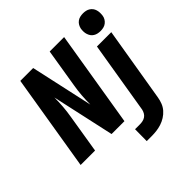

<svg xmlns="http://www.w3.org/2000/svg" viewBox="-241 -964 1382 1382"><g transform="rotate(-45 450.0 -272.5)"><path d="M21 0 142 -735H273L378 -258Q378 -303 381.5 -349Q385 -395 393 -441L441 -735H588L467 0H336L231 -477Q231 -432 227.5 -386Q224 -340 216 -294L168 0ZM529 215H479L480 95H530Q544 95 558.5 92Q573 89 585.5 80.5Q598 72 605.5 58.5Q613 45 616 31L707 -520H853L758 50Q754 75 744.5 99.5Q735 124 717.5 144Q700 164 677 178.5Q654 193 629 201Q604 209 579 212Q554 215 529 215ZM805 -580Q791 -580 777 -583Q763 -586 751 -593.5Q739 -601 731.5 -611.5Q724 -622 719.5 -635.5Q715 -649 714.5 -663Q714 -677 716 -692Q719 -707 726.5 -720.5Q734 -734 746.5 -743.5Q759 -753 774.5 -756.5Q790 -760 805 -760Q819 -760 833 -757Q847 -754 858.5 -746.5Q870 -739 878 -728.5Q886 -718 890 -704.5Q894 -691 894.5 -677Q895 -663 893 -648Q891 -633 883 -619.5Q875 -606 862.5 -596.5Q850 -587 835 -583.5Q820 -580 805 -580Z"/></g></svg>

Font: Iosevka Aile Heavy Oblique
Style: Regular
Weight: 900
Italic angle: -9°
Designer: Belleve Invis
Foundry: Belleve Invis
Version: Version 31.1.0; ttfautohint (v1.8.4)